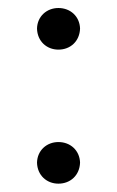

<svg xmlns="http://www.w3.org/2000/svg" viewBox="-20 -443 288 472"><path d="M123.6 -321C153.1 -321 175.8 -341.6 176.8 -372.9C175.8 -402.7 153.1 -423.3 123.6 -423.3C94.8 -423.3 71.7 -402.7 71 -372.9C71.7 -341.6 94.8 -321 123.6 -321ZM71 -43.3C71.7 -12.1 94.8 8.5 123.6 8.5C153.1 8.5 175.8 -12.1 176.8 -43.3C175.8 -73.2 153.1 -93.8 123.6 -93.8C94.8 -93.8 71.7 -73.2 71 -43.3Z"/></svg>

Font: Margiela Serif Light
Style: Regular
Weight: 300
Designer: Andreas Faust, Stefan Endress
Version: Version 1.002;FEAKit 1.0